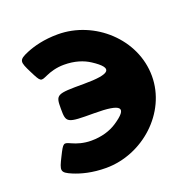

<svg xmlns="http://www.w3.org/2000/svg" viewBox="-128 -856 980 982"><g transform="rotate(-20 362.0 -364.5)"><path d="M263 -158C222 -158 187 -169 163 -180C124 -197 124 -200 91 -134C58 -68 55 -58 115 -33C154 -17 211 -1 287 -1C485 -1 667 -163 667 -363C667 -565 486 -728 287 -728C211 -728 154 -712 115 -696C55 -671 58 -661 91 -595C124 -529 124 -532 163 -549C187 -560 222 -571 263 -571C321 -571 367 -556 402 -533C497 -471 473 -444 325 -444C176 -444 172 -442 172 -365C172 -287 176 -285 324 -285C473 -285 496 -258 402 -196C367 -173 320 -158 263 -158Z"/></g></svg>

Font: Hussar Print
Style: Bold
Weight: 700
Foundry: Cannot Into Space Fonts
Version: Version 2.00